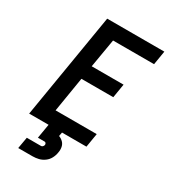

<svg xmlns="http://www.w3.org/2000/svg" viewBox="-226 -843 1028 1164"><g transform="rotate(30 288.0 -260.5)"><path d="M49 0H450L466 -97H178L218 -341H441L457 -438H234L268 -638H555L571 -735H171ZM96 214H196Q217 214 238 209Q259 204 277.5 190.5Q296 177 306.5 157Q317 137 320 116Q324 97 320.5 78Q317 59 304 46Q291 33 274 27L279 0H185L168 100H215Q221 100 224.5 105.5Q228 111 227 117Q226 123 221 128.5Q216 134 210 134H110Z"/></g></svg>

Font: Iosevka Sparkle SmBdObl
Style: Regular
Weight: 600
Italic angle: -9°
Designer: Belleve Invis
Foundry: Belleve Invis
Version: Version 4.5.0; ttfautohint (v1.8.3)